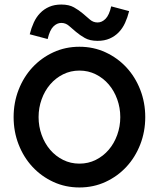

<svg xmlns="http://www.w3.org/2000/svg" viewBox="-20 -816 700 846"><path d="M549 -767Q542 -739 531 -715Q520 -691 503 -673.5Q486 -656 463 -646Q440 -636 410 -636Q376 -636 354 -648.5Q332 -661 315 -675.5Q298 -690 283.5 -702.5Q269 -715 250 -715Q231 -715 215 -699Q199 -683 190 -644L111 -665Q118 -693 129 -717Q140 -741 157 -758.5Q174 -776 197 -786Q220 -796 250 -796Q284 -796 306 -783.5Q328 -771 345 -756.5Q362 -742 376.5 -729.5Q391 -717 410 -717Q429 -717 445 -733Q461 -749 470 -788ZM620 -300Q620 -236 598 -179.5Q576 -123 537 -81Q498 -39 445 -14.5Q392 10 330 10Q268 10 215 -14.5Q162 -39 123 -81Q84 -123 62 -179.5Q40 -236 40 -300Q40 -364 62 -420.5Q84 -477 123 -519Q162 -561 215 -585.5Q268 -610 330 -610Q392 -610 445 -585.5Q498 -561 537 -519Q576 -477 598 -420.5Q620 -364 620 -300ZM510 -300Q510 -341 496.5 -378.5Q483 -416 459 -444Q435 -472 402 -488.5Q369 -505 330 -505Q291 -505 258 -488.5Q225 -472 201 -444Q177 -416 163.5 -378.5Q150 -341 150 -300Q150 -259 163.5 -221.5Q177 -184 201 -156Q225 -128 258 -111.5Q291 -95 330 -95Q369 -95 402 -111.5Q435 -128 459 -156Q483 -184 496.5 -221.5Q510 -259 510 -300Z"/></svg>

Font: Gauge Heavy
Style: Heavy
Weight: 900
Designer: Daniel Pimley
Foundry: Daniel Pimley
Version: Version 2.0